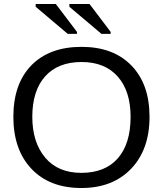

<svg xmlns="http://www.w3.org/2000/svg" viewBox="-20 -933 818 963"><path d="M388 10Q229 10 138 -86Q47 -182 47 -347Q47 -512 137 -605Q228 -698 389 -698Q548 -698 639 -604.5Q730 -511 730 -347Q730 -183 637.5 -86.5Q545 10 388 10ZM635 -347Q635 -476 570.5 -549Q506 -622 389 -622Q271 -622 206.5 -550Q142 -478 142 -347Q142 -219 207 -142Q271 -66 388 -66Q507 -66 571 -139Q635 -212 635 -347ZM535 -763H489L328 -899V-913H429L535 -773ZM366 -763H320L159 -899V-913H260L366 -773Z"/></svg>

Font: Libra Sans
Style: Regular
Weight: 400
Foundry: Context Ltd
Version: Version 1.002